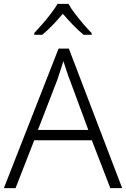

<svg xmlns="http://www.w3.org/2000/svg" viewBox="-20 -967 648 987"><path d="M547 0 452 -246H156L60 0H0L281 -717H334L608 0ZM339 -556Q333 -570 323 -600Q313 -630 306 -653Q298 -626 289 -600Q280 -574 274 -555L175 -299H434ZM332 -947Q344 -925 365 -897.5Q386 -870 409 -843Q432 -816 451 -797V-788H410Q383 -810 355 -839Q327 -868 303 -896Q279 -868 251.5 -839Q224 -810 197 -788H156V-797Q175 -817 198 -843.5Q221 -870 242 -897.5Q263 -925 276 -947Z"/></svg>

Font: Noto Sans Lao UI Light
Style: Regular
Weight: 300
Designer: Monotype Design Team
Foundry: Monotype Imaging Inc.
Version: Version 2.000; ttfautohint (v1.8.4.7-5d5b)